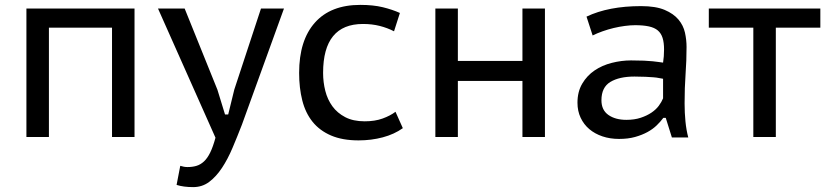

<svg xmlns="http://www.w3.org/2000/svg" viewBox="-20 -560 3374 785"><path d="M438 -447H180V0H88V-525H530V0H438Z M869 -193 900 -92H913L938 -194L1047 -525H1141L969 -50Q950 -1 930.5 45Q911 91 887.5 126.5Q864 162 835.5 183.5Q807 205 770 205Q730 205 702 196L717 118Q732 123 747 123Q767 123 783.5 118Q800 113 814 100Q828 87 839.5 63.5Q851 40 861 3L626 -525H735Z M1627 -36Q1592 -11 1545 1.5Q1498 14 1446 14Q1380 14 1333.5 -6Q1287 -26 1258 -62Q1229 -98 1216 -149Q1203 -200 1203 -262Q1203 -395 1267.5 -467.5Q1332 -540 1453 -540Q1506 -540 1545 -530.5Q1584 -521 1615 -507L1591 -432Q1564 -446 1532.5 -454Q1501 -462 1464 -462Q1301 -462 1301 -262Q1301 -224 1310 -188.5Q1319 -153 1339 -125.5Q1359 -98 1391.5 -81Q1424 -64 1471 -64Q1513 -64 1544.5 -75.5Q1576 -87 1597 -103Z M2116 -229H1852V0H1760V-525H1852V-311H2116V-525H2208V0H2116Z M2378 -492Q2468 -535 2601 -535Q2661 -535 2697.5 -519.5Q2734 -504 2754 -480Q2774 -456 2780.5 -426.5Q2787 -397 2787 -368Q2787 -313 2783 -257.5Q2779 -202 2779 -137Q2779 -99 2782.5 -63.5Q2786 -28 2794 2H2727L2702 -78H2692Q2681 -63 2665 -47.5Q2649 -32 2627 -20Q2605 -8 2576.5 0Q2548 8 2511 8Q2474 8 2443 -2.5Q2412 -13 2389.5 -32Q2367 -51 2354 -78.5Q2341 -106 2341 -140Q2341 -185 2360.5 -218Q2380 -251 2411 -272Q2442 -293 2481.5 -303Q2521 -313 2560 -313Q2591 -313 2612.5 -312Q2634 -311 2648.5 -309.5Q2663 -308 2673 -306.5Q2683 -305 2691 -304Q2693 -319 2694 -330Q2695 -341 2695 -358Q2695 -386 2689 -405Q2683 -424 2669.5 -435.5Q2656 -447 2633 -452Q2610 -457 2577 -457Q2558 -457 2535 -454Q2512 -451 2489 -445.5Q2466 -440 2443.5 -432Q2421 -424 2403 -415ZM2691 -238Q2683 -239 2674 -241Q2665 -243 2651.5 -244Q2638 -245 2619.5 -246Q2601 -247 2574 -247Q2512 -247 2475.5 -225Q2439 -203 2439 -150Q2439 -110 2467.5 -90Q2496 -70 2541 -70Q2574 -70 2599.5 -78.5Q2625 -87 2643.5 -99.5Q2662 -112 2673.5 -127.5Q2685 -143 2691 -158Z M3334 -447H3152V0H3060V-447H2878V-525H3334Z"/></svg>

Font: PT Sans Caption
Style: Regular
Weight: 400
Designer: A.Korolkova, O.Umpeleva, V.Yefimov
Foundry: ParaType Ltd
Version: Version 2.004W OFL